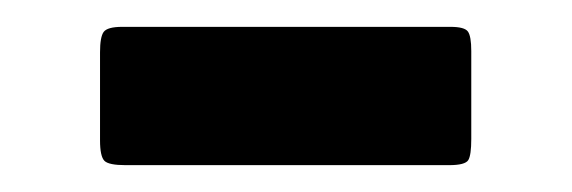

<svg xmlns="http://www.w3.org/2000/svg" viewBox="-20 -397 426 143"><path d="M71 -377H315.5Q326 -377 328.5 -373.5Q331 -370 331 -359V-293.5Q331 -281.5 328.8 -277.8Q326.5 -274 314.5 -274H73.5Q61 -274 57.8 -277.2Q54.5 -280.5 54.5 -292.5V-358Q54.5 -369.5 57.2 -373.2Q60 -377 71 -377Z"/></svg>

Font: Besley* Heavy
Style: Regular
Weight: 800
Designer: Owen Earl
Foundry: indestructible type*
Version: Version 3.000; ttfautohint (v1.8.3)